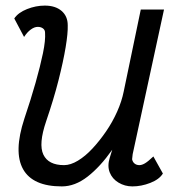

<svg xmlns="http://www.w3.org/2000/svg" viewBox="-20 -652 640 686"><path d="M66 -520 31 -586Q45 -607 76.5 -619.5Q108 -632 140 -632Q178 -632 200 -613Q222 -594 222 -562Q223 -534 214.5 -483Q206 -432 189 -365Q172 -298 145 -219Q117 -137 135 -99.5Q153 -62 209 -62Q232 -62 258.5 -78Q285 -94 310.5 -121.5Q336 -149 359 -182.5Q382 -216 398.5 -253Q415 -290 422 -325L483 -618H566L454 -101Q454 -97 453 -92Q452 -87 452 -83Q454 -73 461 -67.5Q468 -62 478 -62Q487 -62 498 -68.5Q509 -75 528 -93L562 -32Q549 -11 517 1.5Q485 14 453 14Q426 14 403.5 0.5Q381 -13 372 -36Q363 -59 372 -88L381 -117Q338 -56 293 -21Q248 14 201 14Q97 14 62.5 -47.5Q28 -109 67 -228Q90 -296 107 -356Q124 -416 133.5 -462Q143 -508 141 -535Q141 -545 133.5 -550.5Q126 -556 115 -556Q103 -556 90 -546.5Q77 -537 66 -520Z"/></svg>

Font: Victor Mono Thin Medium
Style: Italic
Weight: 500
Italic angle: -12°
Monospace: yes
Version: Version 1.561;gftools[0.9.30]